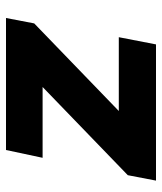

<svg xmlns="http://www.w3.org/2000/svg" viewBox="30 -570 540 640"><g transform="rotate(-90 300.0 -250.0)"><path d="M18 0 36 -94 330 -378H94L120 -500H560L542 -406L250 -124H496L472 0Z"/></g></svg>

Font: TypoPRO Source Code Pro
Style: Italic
Weight: 900
Italic angle: -11°
Monospace: yes
Designer: Paul D. Hunt, Teo Tuominen
Foundry: Adobe Systems Incorporated
Version: Version 1.030;PS 1.0;hotconv 1.0.84;makeotf.lib2.5.63406